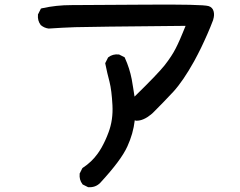

<svg xmlns="http://www.w3.org/2000/svg" viewBox="-20 -735 1040 832"><path d="M359.9 75.2 340.3 65.4 338.4 64.5 336.9 62.5Q322.8 43.9 325.2 18.6V16.6L326.2 15.1L335.9 -4.4L337.4 -6.8L339.4 -8.3Q377 -32.7 403.3 -69.3Q412.1 -81.5 420.2 -95.7Q428.2 -109.9 435.8 -126.2Q443.4 -142.6 450.2 -161.1Q470.7 -215.3 467.3 -278.8Q463.9 -343.3 454.6 -380.4Q444.3 -418.9 436.5 -458L436 -461.4L437.5 -464.4L447.3 -483.9L448.2 -485.8L450.2 -487.3Q468.8 -501.5 494.1 -499H496.1L497.6 -498L517.1 -488.3L520 -486.8L521.5 -483.4Q541.5 -439.5 550.8 -391.6Q554.2 -373 557.1 -354Q560.1 -335 563 -316.4Q663.6 -414.6 693.4 -452.1Q725.1 -492.7 741.7 -525.9Q745.6 -533.2 750.2 -543.2Q754.9 -553.2 760.3 -565.4Q765.6 -577.6 771.5 -592Q777.3 -606.4 784.2 -623Q361.3 -619.1 305.7 -617.2Q248.5 -615.2 191.9 -611.3H190.9H190.4Q171.9 -613.8 157.7 -625.5L156.7 -626L156.2 -627Q142.1 -645.5 144.5 -670.9V-672.9L145.5 -674.3L155.3 -693.8L157.2 -697.8L162.1 -699.2Q223.6 -712.9 289.6 -712.9Q354.5 -712.9 606 -714.8Q858.9 -716.8 884.3 -708.5Q900.9 -703.1 905.5 -686.5Q910.2 -669.9 903.8 -649.9V-649.4V-648.9Q897.9 -633.3 891.6 -617.9Q885.3 -602.5 878.7 -587.4Q872.1 -572.3 865.2 -557.4Q858.4 -542.5 851.3 -527.8Q844.2 -513.2 836.7 -498.8Q829.1 -484.4 821.3 -469.7Q773.4 -383.8 731 -337.4Q710 -314.9 689.7 -293.9Q669.4 -272.9 649.9 -253.4Q642.1 -245.1 634.3 -238.8Q626.5 -232.4 618.4 -227.3Q610.4 -222.2 602.5 -218.8Q594.7 -215.3 586.9 -213.6Q579.1 -211.9 571.3 -211.9H569.3L567.9 -212.4L564 -213.9Q560.5 -184.1 552.5 -156Q544.4 -127.9 532.2 -101.1Q518.6 -70.8 489.3 -31.5Q460 7.8 414.1 57.6Q403.8 67.9 391.1 72.5Q378.4 77.1 363.3 76.2H361.8Z"/></svg>

Font: NaikaiFont
Style: Bold
Weight: 700
Version: Version 1.89